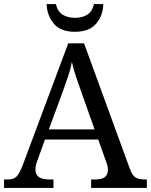

<svg xmlns="http://www.w3.org/2000/svg" viewBox="-20 -928 745 948"><path d="M0 0V-42H19Q48 -42 62.5 -57Q77 -72 95 -120L317 -714H395L621 -95Q632 -64 647.5 -53Q663 -42 692 -42H705V0H430V-42H453Q513 -42 513 -90Q513 -98 511 -107Q509 -116 505 -127L465 -239H202L164 -134Q155 -110 155 -91Q155 -42 221 -42H244V0ZM221 -289H447L385 -464Q369 -508 356 -547Q343 -586 335 -622Q328 -586 317 -553Q306 -520 289 -473ZM350 -771Q279 -771 245.5 -811.5Q212 -852 210 -908H256Q264 -872 288.5 -856Q313 -840 350 -840Q387 -840 411.5 -856Q436 -872 444 -908H490Q489 -852 455 -811.5Q421 -771 350 -771Z"/></svg>

Font: Noto Serif Ahom
Style: Regular
Weight: 400
Designer: Monotype Design Team
Foundry: Monotype Imaging Inc.
Version: Version 2.007; ttfautohint (v1.8.4.7-5d5b)